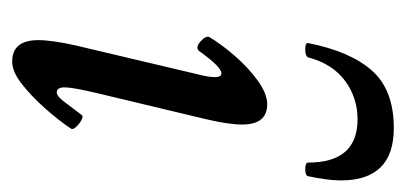

<svg xmlns="http://www.w3.org/2000/svg" viewBox="-200 -470 682 323"><g transform="rotate(90 141.5 -308.0)"><path d="M83 13Q47 13 47 -31Q47 -54 56 -94L104 -297Q115 -339 103 -339Q92 -339 65 -301Q59 -295 49 -304Q39 -313 42 -319Q54 -339 73.5 -361.5Q93 -384 115 -400Q137 -416 155 -416Q189 -416 189 -374Q189 -351 180 -313L136 -129Q127 -91 126.5 -76.5Q126 -62 135 -62Q141 -62 149.5 -73Q158 -84 173 -104Q175 -107 181.5 -103.5Q188 -100 193 -94.5Q198 -89 196 -86Q182 -65 161.5 -42Q141 -19 120.5 -3Q100 13 83 13ZM52 -485Q66 -556 98.5 -592.5Q131 -629 195 -629Q283 -629 283 -540Q283 -527 281 -513.5Q279 -500 276 -485Q275 -480 264 -480Q253 -480 253 -485Q253 -568 180 -568Q144 -568 115.5 -547Q87 -526 76 -485Q74 -480 62.5 -480Q51 -480 52 -485Z"/></g></svg>

Font: Junicode Two Beta Condensed Medium
Style: Italic
Weight: 500
Width: 3
Italic angle: -9°
Version: Version 1.053; ttfautohint (v1.8.4)